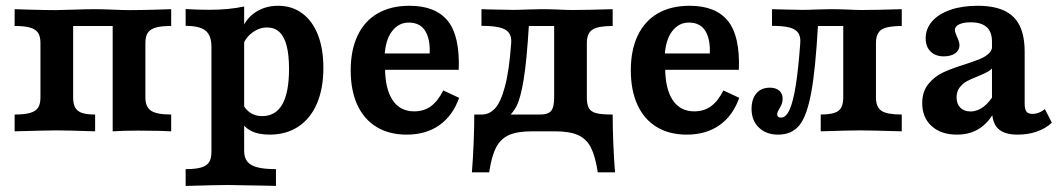

<svg xmlns="http://www.w3.org/2000/svg" viewBox="-20 -448 3614 655"><path d="M118 -115.4V-301.4Q118 -324.1 109.6 -336.4Q101.3 -348.6 82.3 -354Q63.3 -359.4 29.9 -359.4V-416.7L79.2 -415.1Q135.6 -413.5 170.8 -413.5Q196.8 -413.9 230.7 -415.1Q275.4 -416.7 302.1 -416.7Q327.9 -416.7 365.3 -415.1Q400.5 -413.5 423.2 -413.5Q458.4 -413.5 514.7 -415.1L564 -416.7V-359.4Q530.6 -359.4 511.6 -354Q492.7 -348.6 484.3 -336.3Q476 -324.1 476 -301.3V-115.3Q476 -83.1 495.4 -70.2Q514.8 -57.3 564 -57.3V0Q544.2 -0.8 523.5 -1.6L451.6 -2.4Q400 -2.4 364.4 0V-365.5L369.1 -359.4H225.9L229.5 -365.5V-115.1Q229.5 -93.1 236.7 -80.6Q244 -68.1 259.9 -62.7Q275.9 -57.3 304.5 -57.3V0Q207 -3.2 175.1 -3.2Q142.8 -3.2 29.9 0V-57.3Q63.3 -57.3 82.3 -62.7Q101.3 -68.1 109.6 -80.3Q118 -92.6 118 -115.4Z M701.3 71V-288.8Q701.3 -327.1 681.1 -343.5Q660.8 -359.8 613.3 -359.8V-417.1Q655.7 -414.6 694.7 -414.6Q761.1 -414.6 812.9 -425.9V66.6Q812.9 89.3 823.5 102.9Q834.1 116.4 857.6 122.7Q881.2 129 921.4 129V186.3L893.4 185.5Q782 183.1 756.7 183.1Q722.7 183.1 613.3 186.3V129Q647 129 666 123.4Q685.1 117.7 693.2 105.4Q701.3 93.1 701.3 71ZM797.1 -43.6 807.3 -94.3Q818 -73.3 835 -62.6Q851.9 -51.9 874.4 -51.9Q920.1 -51.9 943.1 -92.1Q966 -132.3 966 -213Q966 -260.4 957.9 -291.9Q949.8 -323.5 933 -338.9Q916.2 -354.3 891.2 -354.3Q864 -354.3 840.4 -336.5Q816.7 -318.7 807.7 -291.2L802.4 -339.5Q814.7 -380.2 848.7 -404.3Q882.7 -428.3 929.1 -428.3Q975.9 -428.3 1010.8 -402.7Q1045.7 -377 1064.5 -329.4Q1083.2 -281.7 1083.2 -216.6Q1083.2 -145.9 1061.1 -94.6Q1039 -43.3 997.7 -16Q956.3 11.3 899.6 11.3Q860.1 11.3 834.7 -2.5Q809.2 -16.3 797.1 -43.6Z M1176.4 -208.1Q1176.4 -277.4 1200.1 -327Q1223.8 -376.7 1268.8 -402.5Q1313.8 -428.3 1377 -428.3Q1465.8 -428.3 1507.6 -376.7Q1549.3 -325.1 1544.9 -209.9H1256.4L1255.1 -265.6H1445.8Q1447.9 -315.2 1430.3 -343.1Q1412.6 -371 1374.2 -371Q1339.6 -371 1316.9 -340.8Q1294.1 -310.5 1291.9 -254.5L1294.7 -249.5Q1293.6 -238.6 1293.6 -217.2Q1293.6 -145.4 1319.2 -106.7Q1344.8 -68.1 1393 -68.1Q1426.3 -68.1 1450.2 -85.7Q1474 -103.3 1492.2 -139.5L1546.3 -114.2Q1524.6 -53.2 1478.8 -20.9Q1432.9 11.3 1367.3 11.3Q1307.9 11.3 1264.8 -14.7Q1221.7 -40.8 1199 -90.2Q1176.4 -139.6 1176.4 -208.1Z M1598 -57.3H1823.7Q1849.9 -57.3 1860.2 -69.8Q1870.5 -82.3 1870.5 -115.3V-363L1874.8 -359.4H1777.2L1784.4 -363.3Q1777.1 -241.6 1766.5 -176.8Q1755.8 -112.1 1742 -85.7Q1728.2 -59.3 1706.6 -43.5L1623.5 -57.3Q1649.2 -57.3 1668.5 -77.9Q1687.8 -98.4 1702.4 -152.1Q1717.1 -205.8 1723.9 -301.4Q1725.5 -323.1 1716.3 -335.8Q1707.2 -348.5 1684.8 -354.2Q1662.5 -359.8 1622.5 -359.8V-416.7L1644 -415.9Q1702.3 -414.8 1731.7 -414.3Q1753.2 -414.3 1775.5 -415.5Q1805.5 -416.7 1827.2 -416.7Q1852.6 -416.7 1883.2 -415.5Q1915.2 -413.9 1931.4 -413.9Q1982.7 -413.9 2070.1 -416.7V-359.4Q2020.1 -359.4 2001.1 -346.9Q1982 -334.4 1982 -301.4V-115.3Q1982 -90.7 1989.4 -78.4Q1996.8 -66.1 2015 -61.7Q2033.2 -57.3 2070.1 -57.3Q2070.1 -12.5 2072.3 41.5Q2074.5 95.5 2078.1 139.9H2019.3Q2011 85.1 1995.9 55.5Q1980.7 25.9 1952.2 12.9Q1923.6 0 1873.9 0H1794.1Q1744.4 0 1715.9 12.9Q1687.3 25.9 1672.2 55.5Q1657 85.1 1648.8 139.9H1589.9Q1593.5 95.5 1595.7 41.5Q1598 -12.5 1598 -57.3Z M2132 -208.1Q2132 -277.4 2155.7 -327Q2179.5 -376.7 2224.4 -402.5Q2269.4 -428.3 2332.6 -428.3Q2421.5 -428.3 2463.2 -376.7Q2505 -325.1 2500.6 -209.9H2212L2210.8 -265.6H2401.5Q2403.5 -315.2 2385.9 -343.1Q2368.3 -371 2329.9 -371Q2295.2 -371 2272.5 -340.8Q2249.8 -310.5 2247.5 -254.5L2250.4 -249.5Q2249.2 -238.6 2249.2 -217.2Q2249.2 -145.4 2274.8 -106.7Q2300.5 -68.1 2348.7 -68.1Q2381.9 -68.1 2405.8 -85.7Q2429.7 -103.3 2447.8 -139.5L2501.9 -114.2Q2480.3 -53.2 2434.4 -20.9Q2388.5 11.3 2322.9 11.3Q2263.5 11.3 2220.4 -14.7Q2177.3 -40.8 2154.7 -90.2Q2132 -139.6 2132 -208.1Z M2543.9 -76.2Q2543.9 -110.3 2560.5 -129.6Q2577 -148.9 2606.3 -148.9Q2626.9 -148.9 2638.4 -138.8Q2649.9 -128.7 2649.9 -110.5Q2649.9 -100.4 2646.6 -92.5Q2643.4 -84.6 2638.8 -77.2Q2635.9 -72.6 2633.6 -67.7Q2631.3 -62.7 2631.3 -58.2Q2631.3 -52.5 2634.8 -49.6Q2638.3 -46.8 2644.4 -46.8Q2661.1 -46.8 2673.5 -73.5Q2685.8 -100.3 2694.7 -156.4Q2703.6 -212.4 2710.1 -301.4Q2711.7 -323.1 2703.1 -335.8Q2694.5 -348.5 2673.1 -354.2Q2651.7 -359.8 2613.6 -359.8V-416.7L2639.4 -415.9Q2692.3 -414.8 2717.9 -414.3Q2739.4 -414.3 2761.7 -415.5Q2791.7 -416.7 2813.4 -416.7Q2838.8 -416.7 2869.5 -415.5Q2901.4 -413.9 2917.6 -413.9Q2968.9 -413.9 3056.3 -416.7V-359.4Q3006.3 -359.4 2987.3 -346.9Q2968.3 -334.4 2968.3 -301.4V-115.3Q2968.3 -82.3 2987.3 -69.8Q3006.3 -57.3 3056.3 -57.3V0Q2946.8 -3.2 2915.5 -3.2Q2878.6 -3.2 2779.9 0V-57.3Q2823.5 -57.3 2840.1 -69.8Q2856.7 -82.3 2856.7 -115.3V-363L2861.1 -359.4H2763.4L2770.6 -363.3Q2762.1 -210.7 2747.3 -131.3Q2732.6 -51.9 2706.8 -20.3Q2680.9 11.3 2634.7 11.3Q2593.9 11.3 2568.9 -12.8Q2543.9 -36.8 2543.9 -76.2Z M3364.1 -74V-306.1Q3364.1 -339.2 3346 -355.5Q3327.9 -371.9 3291.3 -371.9Q3266.7 -371.9 3252.1 -364.9Q3237.5 -357.8 3237.5 -346.1Q3237.5 -342 3239.7 -335.5Q3241.9 -328.9 3244.3 -323.2Q3248.3 -315.5 3250.7 -308Q3253.2 -300.6 3253.2 -293.4Q3253.2 -276.4 3238.4 -266Q3223.6 -255.7 3199.8 -255.7Q3171.3 -255.7 3154.6 -272.3Q3137.9 -288.8 3137.9 -317.2Q3137.9 -350.4 3160 -375.4Q3182 -400.5 3222.2 -414.4Q3262.3 -428.3 3314.7 -428.3Q3370.3 -428.3 3405.9 -411.7Q3441.5 -395.1 3458.6 -360.4Q3475.6 -325.7 3475.6 -270.9V-94.4Q3475.6 -75.1 3481.7 -67.3Q3487.7 -59.5 3502.3 -59.5Q3512.7 -59.5 3521.5 -62.6Q3530.4 -65.8 3539.4 -72L3544.5 -75.9L3568.4 -29.5Q3547.1 -9.6 3517 0.9Q3486.9 11.3 3452 11.3Q3405.9 11.3 3385 -9Q3364.1 -29.3 3364.1 -74ZM3126.1 -95.9Q3126.1 -136.1 3147.4 -161.8Q3168.6 -187.6 3198.1 -201.2Q3227.6 -214.8 3273.8 -229.1Q3306.2 -239.8 3323.8 -247.1Q3341.4 -254.5 3353.1 -265.4Q3364.9 -276.2 3364.9 -291.7L3369.3 -223.8Q3364.9 -212.5 3353.2 -205.3Q3341.5 -198.1 3317.5 -188.3Q3293.5 -179 3279 -171.2Q3264.5 -163.3 3253.9 -149.7Q3243.3 -136.1 3243.3 -115.8Q3243.3 -93.8 3256 -80.8Q3268.7 -67.8 3291 -67.8Q3314.2 -67.8 3335.5 -83.9Q3356.9 -100.1 3375.4 -133L3375.4 -72.1Q3352.9 -29.6 3320.6 -9.2Q3288.4 11.3 3244.8 11.3Q3190.4 11.3 3158.3 -17.8Q3126.1 -46.9 3126.1 -95.9Z"/></svg>

Font: Playfair Micro SmCond SmLight
Style: Regular
Weight: 360
Width: 4
Designer: Claus Eggers Sørensen
Foundry: Claus Eggers Sørensen
Version: Version 2.100;Glyphs 3.2 (3219)